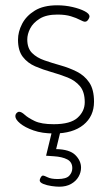

<svg xmlns="http://www.w3.org/2000/svg" viewBox="-20 -498 413 725"><path d="M184 6Q139 6 106.5 -5.5Q74 -17 56 -32Q38 -47 38 -59Q38 -64 40 -67.5Q42 -71 45.5 -73.5Q49 -76 52 -76Q61 -76 73.5 -64.5Q86 -53 111 -41Q136 -29 183 -29Q246 -29 273 -53.5Q300 -78 300 -112Q300 -151 282 -172.5Q264 -194 235 -205.5Q206 -217 174 -226Q142 -235 113 -247.5Q84 -260 66 -283.5Q48 -307 48 -348Q48 -378 63.5 -408Q79 -438 111.5 -458Q144 -478 196 -478Q226 -478 254 -471.5Q282 -465 300 -455.5Q318 -446 318 -436Q318 -433 315.5 -428Q313 -423 309.5 -419.5Q306 -416 301 -416Q295 -416 282 -423Q269 -430 248 -436.5Q227 -443 197 -443Q155 -443 130 -427.5Q105 -412 94 -390.5Q83 -369 83 -349Q83 -316 101 -298Q119 -280 148 -270Q177 -260 209 -251Q241 -242 270 -227.5Q299 -213 317 -186.5Q335 -160 335 -114Q335 -59 295 -26.5Q255 6 184 6ZM204 207Q192 207 174.5 204.5Q157 202 143.5 196.5Q130 191 130 183Q130 180 132 175.5Q134 171 136.5 168Q139 165 142 165Q147 165 160 171.5Q173 178 198 178Q230 178 241.5 165.5Q253 153 253 137Q253 114 234 104Q215 94 183 92L154 90L178 -9H210L192 65Q243 66 264.5 87.5Q286 109 286 135Q286 153 276.5 169.5Q267 186 248.5 196.5Q230 207 204 207Z"/></svg>

Font: Dosis ExtraLight ExtraLight
Style: Regular
Weight: 250
Version: Version 3.001; ttfautohint (v1.8.2)